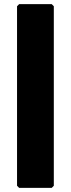

<svg xmlns="http://www.w3.org/2000/svg" viewBox="-20 -892 342 924"><path d="M62 2 72 12H229L239 2V-862L229 -872H72L62 -862Z"/></svg>

Font: Hussar Woodtype
Style: Ultra
Weight: 900
Foundry: Cannot Into Space Fonts
Version: Version 1.07